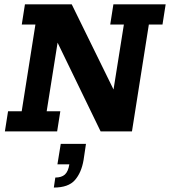

<svg xmlns="http://www.w3.org/2000/svg" viewBox="-20 -603 780 881"><path d="M2.4 0 17 -92.6H79.6L142.5 -490.4H79.9L94.4 -583H309.2L510.3 -173.2L496.5 -164.5L548.4 -490.4H485.8L500.3 -583H740.1L725.6 -490.4H663L585.5 0H441.7L233.5 -429.4L248.1 -431.4L194.2 -92.6H256.8L242.2 0ZM227 257.6 233.8 211.7Q262.3 211.7 277.7 197.9Q293 184.1 298.2 151.1H243.5L258.8 57H374.5L363.5 131Q353.7 189.1 323.7 223.4Q293.7 257.6 227 257.6Z"/></svg>

Font: Rokkitt SemiBold
Style: Italic
Weight: 600
Italic angle: -9°
Designer: Vernon Adams
Foundry: Vernon Adams
Version: Version 3.103